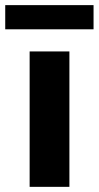

<svg xmlns="http://www.w3.org/2000/svg" viewBox="-31 -725 383 745"><path d="M84 -525.4H238.3V0H84ZM-10.7 -705.1H332V-611.3H-10.7Z"/></svg>

Font: Reddit Sans Vanilla ExtraBold
Style: Regular
Weight: 800
Designer: Stephen Hutchings
Foundry: Reddit
Version: Version 1.013